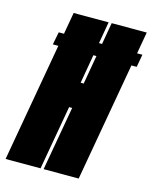

<svg xmlns="http://www.w3.org/2000/svg" viewBox="-132 -746 656 817"><g transform="rotate(15 196.0 -337.5)"><path d="M39.5 -523H409L419 -579H50.5ZM-28.5 0H125.5L175.5 -283H189L139 0H293.5L412.5 -675H258L209.5 -396H196L244.5 -675H90.5Z"/></g></svg>

Font: Anybody UltraCondensed ExtraBold
Style: Italic
Weight: 800
Width: 1
Italic angle: -10°
Version: Version 1.113;gftools[0.9.25]